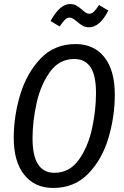

<svg xmlns="http://www.w3.org/2000/svg" viewBox="-20 -918 614 950"><path d="M548 -450Q548 -341 516.5 -235Q485 -129 416.5 -58.5Q348 12 243 12Q152 12 100 -53Q48 -118 48 -236Q48 -343 80 -449.5Q112 -556 180.5 -628Q249 -700 354 -700Q445 -700 496.5 -635Q548 -570 548 -450ZM141 -233Q141 -63 249 -63Q324 -63 370 -127.5Q416 -192 435.5 -282.5Q455 -373 455 -458Q455 -545 428 -585.5Q401 -626 347 -626Q273 -626 227 -562Q181 -498 161 -407.5Q141 -317 141 -233ZM361 -811Q349 -821 341 -826Q333 -831 324 -831Q312 -831 301 -820Q290 -809 275 -787L230 -814Q276 -898 327 -898Q345 -898 357.5 -891Q370 -884 386 -870Q397 -860 405 -855Q413 -850 422 -850Q434 -850 444.5 -860Q455 -870 470 -893L516 -866Q474 -783 420 -783Q403 -783 389.5 -790.5Q376 -798 361 -811Z"/></svg>

Font: Fira Sans Compressed
Style: Italic
Weight: 400
Width: 1
Italic angle: -8°
Designer: bBox Type GmbH & Carrois Corporate GbR & Edenspiekermann AG
Foundry: bBox Type GmbH & Carrois Corporate GbR & Edenspiekermann AG
Version: Version 4.301